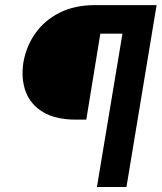

<svg xmlns="http://www.w3.org/2000/svg" viewBox="-20 -748 646 768"><path d="M575.7 -613.3H381.3L325.2 -269.5H283.2Q203.1 -269.5 152.8 -299.3Q102.5 -329.1 83 -381.1Q63.5 -433.1 73.7 -499Q85.4 -564.5 122.3 -616Q159.2 -667.5 219 -697.5Q278.8 -727.5 358.4 -727.5H594.7ZM367.7 0 488.8 -727.5H606.4L485.8 0Z"/></svg>

Font: Inter 17pt
Style: Bold Italic
Weight: 700
Italic angle: -9.3988°
Version: Version 4.001;git-66647c0bb